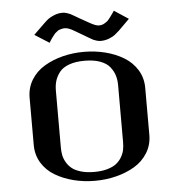

<svg xmlns="http://www.w3.org/2000/svg" viewBox="-55 -835 818 896"><g transform="rotate(-5 354.0 -387.0)"><path d="M319.8 -694.8Q292.5 -711.4 274.9 -711.4Q268.1 -711.4 261.2 -709.7Q254.4 -708 249.8 -706.5Q245.1 -705.1 239.5 -700.4Q233.9 -695.8 231.2 -693.8Q228.5 -691.9 223.1 -684.8Q217.8 -677.7 216.6 -676.5Q215.3 -675.3 209.7 -667Q204.1 -658.7 204.1 -658.2L198.7 -649.9L130.9 -692.9L183.1 -743.7Q195.3 -755.4 204.3 -762.2Q213.4 -769 231.9 -776.6Q250.5 -784.2 270.5 -784.2Q280.8 -784.2 290.8 -781Q300.8 -777.8 306.6 -775.1Q312.5 -772.5 326.4 -763.9Q340.3 -755.4 346.7 -752L389.6 -728Q419.9 -710.4 435.1 -710.4Q442.9 -710.4 449.5 -712.2Q456.1 -713.9 462.2 -717.8Q468.3 -721.7 472.7 -724.6Q477.1 -727.5 482.4 -734.4Q487.8 -741.2 490.2 -744.1Q492.7 -747.1 498 -754.9Q503.4 -762.7 504.9 -764.6L510.3 -772.9L577.1 -729L525.9 -678.2Q513.7 -667 504.4 -659.7Q495.1 -652.3 476.6 -645Q458 -637.7 437.5 -637.7Q427.7 -637.7 417.7 -640.9Q407.7 -644 403.1 -646.2Q398.4 -648.4 382.8 -657.7Q367.2 -667 362.3 -669.9ZM208.5 -158.2Q208.5 -138.7 211.9 -121.8Q215.3 -105 225.3 -87.9Q235.4 -70.8 251 -58.6Q266.6 -46.4 293 -38.8Q319.3 -31.2 354 -31.2Q388.7 -31.2 415.3 -38.8Q441.9 -46.4 457.5 -58.6Q473.1 -70.8 483.2 -87.9Q493.2 -105 496.6 -121.8Q500 -138.7 500 -158.2V-424.8Q500 -449.7 493.7 -470.5Q487.3 -491.2 472.2 -510.5Q457 -529.8 427 -541Q397 -552.2 354 -552.2Q311 -552.2 280.8 -541Q250.5 -529.8 235.6 -510.3Q220.7 -490.7 214.6 -470.2Q208.5 -449.7 208.5 -424.8ZM83.5 -181.2V-401.9Q83.5 -448.7 106.4 -486.1Q129.4 -523.4 168.2 -546.6Q207 -569.8 254.6 -581.8Q302.2 -593.8 354 -593.8Q405.8 -593.8 453.6 -581.8Q501.5 -569.8 540 -546.6Q578.6 -523.4 601.8 -486.1Q625 -448.7 625 -401.9V-181.2Q625 -134.3 601.8 -96.9Q578.6 -59.6 540 -36.6Q501.5 -13.7 453.6 -1.7Q405.8 10.3 354 10.3Q302.2 10.3 254.6 -1.7Q207 -13.7 168.2 -36.6Q129.4 -59.6 106.4 -96.9Q83.5 -134.3 83.5 -181.2Z"/></g></svg>

Font: Resagnicto
Style: Bold
Weight: 700
Version: Version 0.9991